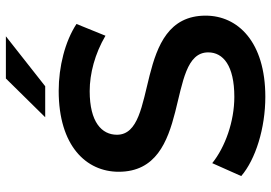

<svg xmlns="http://www.w3.org/2000/svg" viewBox="-158 -776 944 669"><g transform="rotate(-90 314.5 -442.0)"><path d="M240 -757H348L522 -894H375ZM311 10C503 10 594 -86 594 -198C594 -455 179 -358 179 -507C179 -560 223 -602 331 -602C392 -602 461 -584 524 -547L565 -648C504 -688 416 -710 332 -710C140 -710 50 -614 50 -501C50 -241 466 -340 466 -189C466 -137 420 -98 311 -98C225 -98 136 -130 80 -175L35 -74C93 -24 202 10 311 10Z"/></g></svg>

Font: Montserrat Lite SemiBold
Style: Regular
Weight: 600
Designer: Julieta Ulanovsky
Foundry: Julieta Ulanovsky
Version: Version 7.200;PS 007.200;hotconv 1.0.88;makeotf.lib2.5.64775